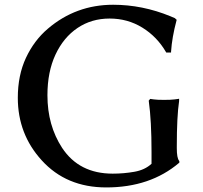

<svg xmlns="http://www.w3.org/2000/svg" viewBox="-20 -778 863 816"><path d="M55.7 -362.3Q55.7 -458 90.3 -532.2Q125 -606.4 183.6 -656.2Q302.7 -757.8 460.9 -757.8Q585 -757.8 704.1 -709L724.6 -700.2V-699.2L730.5 -694.3V-692.4Q710.9 -619.1 707 -558.6V-554.7H686.5L685.5 -556.6Q647.5 -622.1 585 -660.6Q522.5 -699.2 445.8 -699.2Q369.1 -699.2 309.6 -659.2Q250 -619.1 215.8 -545.9Q181.6 -472.7 181.6 -373Q181.6 -245.1 244.1 -149.4Q316.4 -40 459 -40Q505.9 -40 550.8 -47.9Q595.7 -55.7 624 -82V-131.8Q624 -264.6 612.3 -348.6V-350.6L618.2 -357.4H620.1L633.8 -355.5Q647.5 -353.5 677.2 -353.5Q707 -353.5 721.7 -355.5L736.3 -357.4L741.2 -358.4V-348.6Q731.4 -283.2 731.4 -155.3V-148.4Q731.4 -106.4 741.2 -94.7L742.2 -92.8V-86.9L741.2 -85.9Q618.2 18.6 431.6 18.6Q261.7 18.6 157.2 -96.7Q55.7 -208 55.7 -362.3Z"/></svg>

Font: GenEi LateGo v2
Style: Medium
Weight: 500
Designer: o_tamon (Modified)
Foundry: o_tamon / Adobe Systems Incorporated / FONT 910 / Philipp H. Poll
Version: Version 2.1;Original Version 1.004